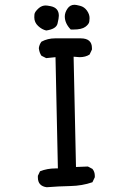

<svg xmlns="http://www.w3.org/2000/svg" viewBox="-20 -794 540 806"><path d="M176 -8Q139 -13 139 -49V-56L148 -75Q178 -87 213 -87H223L213 -554L174 -550L154 -560Q145 -573 143 -592Q145 -607 154 -619Q180 -633 211 -633H319Q366 -633 366 -592V-586L356 -565Q339 -554 314 -554L289 -556L299 -93L349 -95L368 -85Q378 -73 378 -56V-50L368 -29Q325 -14 275 -13Q225 -12 176 -8ZM174 -666Q156 -670 140 -685Q124 -700 124 -721Q124 -722 124.5 -733Q125 -744 143 -760Q156 -771 172 -771Q178 -771 193 -768Q227 -761 227 -728Q227 -718 221.5 -695Q216 -672 174 -666ZM288 -670H277Q252 -696 252 -725Q252 -741 263 -757.5Q274 -774 293 -774Q299 -774 316.5 -769.5Q334 -765 345 -749.5Q356 -734 356 -718Q356 -716 355 -704.5Q354 -693 338.5 -681.5Q323 -670 288 -670Z"/></svg>

Font: Xiaolai SC
Style: Regular
Weight: 400
Designer: Nozomi Seto 瀬戸のぞみ
Version: Version 3.11;December 4, 2020;FontCreator 13.0.0.2613 64-bit